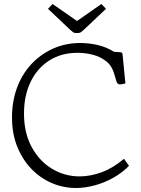

<svg xmlns="http://www.w3.org/2000/svg" viewBox="-20 -1005 705 960"><path d="M40 -418Q40 -498 65 -566Q90 -634 136.5 -684Q183 -734 245.5 -762Q308 -790 382 -790Q426 -790 470 -779.5Q514 -769 550 -746L581 -744Q589 -743 590.5 -741Q592 -739 593 -731L607 -588Q590 -583 581 -583Q567 -583 563 -596L551 -636Q539 -677 510 -699.5Q481 -722 443.5 -731.5Q406 -741 368 -741Q286 -741 225.5 -702Q165 -663 132.5 -594.5Q100 -526 100 -437Q100 -341 138 -270.5Q176 -200 239.5 -161.5Q303 -123 378 -123Q432 -123 489 -144Q546 -165 600 -211L625 -176Q590 -140 544.5 -115Q499 -90 451 -77.5Q403 -65 360 -65Q297 -65 239.5 -89.5Q182 -114 137.5 -160Q93 -206 66.5 -271Q40 -336 40 -418ZM220 -961 243 -985 365 -900 487 -985 510 -961 399 -856Q390 -848 384.5 -844Q379 -840 370 -840H360Q351 -840 346 -843.5Q341 -847 331 -856Z"/></svg>

Font: Gowun Batang
Style: Regular
Weight: 400
Designer: Yanghee Ryu
Foundry: Yanghee Ryu
Version: Version 2.000